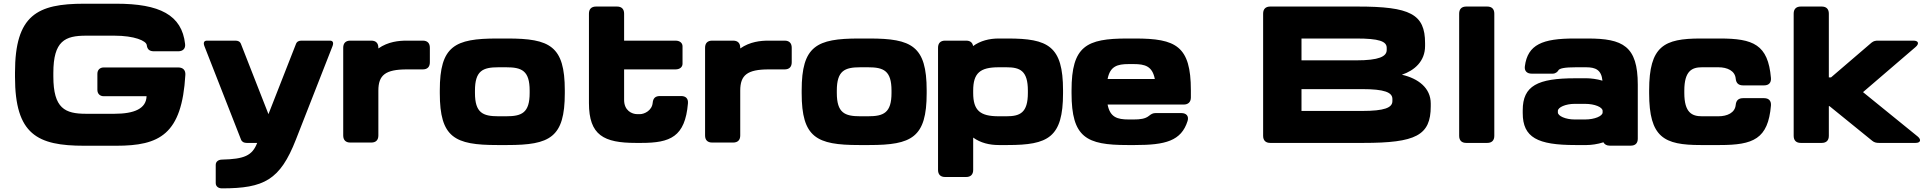

<svg xmlns="http://www.w3.org/2000/svg" viewBox="-20 -786 10581 1056"><path d="M443.4 15.6H619.1C857.4 15.6 980.5 -45.9 999.5 -374.5C1001 -400.9 985.8 -415 960.4 -415H550.8C529.3 -415 515.6 -401.4 515.6 -379.9V-292C515.6 -270.5 529.3 -256.8 550.8 -256.8H786.1C784.2 -189 719.7 -160.2 608.9 -160.2H453.6C337.9 -160.2 273.4 -189 273.4 -365.7V-384.8C273.4 -561.5 337.9 -589.8 453.6 -589.8H608.9C719.7 -589.8 784.2 -561.5 787.1 -538.1C790 -514.2 802.2 -503.9 827.1 -503.9H960C985.4 -503.9 1001 -518.1 998 -543.9C980.5 -704.1 857.4 -765.6 619.1 -765.6H443.4C185.5 -765.6 62.5 -704.1 62.5 -386.7V-363.3C62.5 -45.9 185.5 15.6 443.4 15.6Z M1200.7 250C1432.6 250 1520.5 204.1 1607.4 -18.1L1808.6 -531.7C1815.9 -550.3 1812 -562.5 1794.4 -562.5H1638.7C1624.5 -562.5 1613.3 -558.1 1607.9 -544.4L1456.5 -158.2L1305.2 -544.4C1299.8 -558.1 1288.6 -562.5 1274.4 -562.5H1118.7C1101.1 -562.5 1097.2 -550.3 1104.5 -531.7L1305.7 -18.1C1311 -4.9 1322.8 0 1336.9 0H1394.5C1367.2 70.8 1322.8 88.9 1200.7 91.8C1181.6 92.3 1166.5 102.1 1166.5 121.1V220.7C1166.5 239.7 1181.6 250 1200.7 250Z M1906.7 -2H2022C2047.4 -2 2061 -15.6 2061 -41V-287.6C2061 -372.6 2099.1 -404.3 2217.8 -404.3H2305.2C2330.6 -404.3 2344.2 -418 2344.2 -443.4V-523.4C2344.2 -548.8 2330.6 -562.5 2305.2 -562.5H2217.8C2173.8 -562.5 2114.7 -557.1 2061 -519.5V-523.4C2061 -548.8 2047.4 -562.5 2022 -562.5H1906.7C1881.3 -562.5 1867.7 -548.8 1867.7 -523.4V-41C1867.7 -15.6 1881.3 -2 1906.7 -2Z M2398.9 -289.1V-273.4C2398.9 -29.3 2481 11.7 2714.4 11.7H2771C3004.4 11.7 3086.4 -29.3 3086.4 -273.4V-289.1C3086.4 -533.2 3004.4 -574.2 2771 -574.2H2714.4C2481 -574.2 2398.9 -533.2 2398.9 -289.1ZM2592.3 -274.9V-287.6C2592.3 -397 2635.3 -416 2721.2 -416H2764.2C2850.1 -416 2893.1 -397 2893.1 -287.6V-274.9C2893.1 -165.5 2850.1 -146.5 2764.2 -146.5H2721.2C2635.3 -146.5 2592.3 -165.5 2592.3 -274.9Z M3477.5 0H3507.3C3666 0 3748 -32.7 3763.7 -217.3C3766.1 -244.1 3751.5 -257.8 3726.1 -257.8H3610.4C3585.4 -257.8 3572.3 -247.1 3569.8 -220.7C3565.9 -177.2 3522.9 -158.2 3500 -158.2H3484.9C3455.6 -158.2 3412.6 -177.7 3412.6 -236.3V-404.3H3694.8C3720.2 -404.3 3733.9 -418 3733.9 -435.5V-531.2C3733.9 -548.8 3720.2 -562.5 3694.8 -562.5H3412.6V-710.9C3412.6 -736.3 3398.9 -750 3373.5 -750H3258.3C3232.9 -750 3219.2 -736.3 3219.2 -710.9V-219.2C3219.2 -41.5 3301.3 0 3477.5 0Z M3897 -2H4012.2C4037.6 -2 4051.3 -15.6 4051.3 -41V-287.6C4051.3 -372.6 4089.4 -404.3 4208 -404.3H4295.4C4320.8 -404.3 4334.5 -418 4334.5 -443.4V-523.4C4334.5 -548.8 4320.8 -562.5 4295.4 -562.5H4208C4164.1 -562.5 4105 -557.1 4051.3 -519.5V-523.4C4051.3 -548.8 4037.6 -562.5 4012.2 -562.5H3897C3871.6 -562.5 3857.9 -548.8 3857.9 -523.4V-41C3857.9 -15.6 3871.6 -2 3897 -2Z M4389.2 -289.1V-273.4C4389.2 -29.3 4471.2 11.7 4704.6 11.7H4761.2C4994.6 11.7 5076.7 -29.3 5076.7 -273.4V-289.1C5076.7 -533.2 4994.6 -574.2 4761.2 -574.2H4704.6C4471.2 -574.2 4389.2 -533.2 4389.2 -289.1ZM4582.5 -274.9V-287.6C4582.5 -397 4625.5 -416 4711.4 -416H4754.4C4840.3 -416 4883.3 -397 4883.3 -287.6V-274.9C4883.3 -165.5 4840.3 -146.5 4754.4 -146.5H4711.4C4625.5 -146.5 4582.5 -165.5 4582.5 -274.9Z M5139.2 -523.4V148.4C5139.2 173.8 5152.8 187.5 5178.2 187.5H5293.5C5318.8 187.5 5332.5 173.8 5332.5 148.4V-29.3C5373 0 5422.4 11.7 5472.7 11.7H5522.5C5744.6 11.7 5826.7 -29.3 5826.7 -273.4V-289.1C5826.7 -533.2 5744.6 -574.2 5522.5 -574.2H5472.7C5421.9 -574.2 5372.1 -562 5332 -532.7C5328.6 -552.7 5315.4 -562.5 5293.5 -562.5H5178.2C5152.8 -562.5 5139.2 -548.8 5139.2 -523.4ZM5332.5 -274.9V-287.6C5332.5 -384.3 5370.6 -416 5472.7 -416H5515.6C5590.3 -416 5633.3 -397 5633.3 -287.6V-274.9C5633.3 -165.5 5590.3 -146.5 5515.6 -146.5H5472.7C5370.6 -146.5 5332.5 -178.2 5332.5 -274.9Z M6180.7 11.7H6222.7C6388.7 11.7 6477.1 -10.3 6511.7 -120.6C6520 -147.5 6504.9 -164.1 6477.5 -164.1H6335.4C6320.3 -164.1 6311 -158.2 6298.8 -148.4C6278.8 -132.3 6250.5 -128.9 6215.3 -128.9H6188C6125.5 -128.9 6085.4 -140.6 6071.8 -210.9H6489.7C6514.6 -210.9 6529.3 -224.1 6529.8 -249V-289.1C6529.8 -533.2 6447.8 -574.2 6222.7 -574.2H6180.7C5955.6 -574.2 5873.5 -533.2 5873.5 -289.1V-273.4C5873.5 -29.3 5955.6 11.7 6180.7 11.7ZM6331.5 -351.6H6071.8C6085.4 -421.9 6125.5 -433.6 6188 -433.6H6215.3C6277.8 -433.6 6317.9 -421.9 6331.5 -351.6Z M6966.3 0H7478C7767.1 0 7849.1 -41 7849.1 -201.2V-216.8C7849.1 -302.2 7780.3 -354.5 7690.4 -375C7759.3 -398.4 7817.9 -448.7 7817.9 -533.2V-548.8C7817.9 -709 7735.8 -750 7446.8 -750H6966.3C6940.9 -750 6927.2 -736.3 6927.2 -710.9V-39.1C6927.2 -13.7 6940.9 0 6966.3 0ZM7471.2 -175.8H7138.2V-295.9H7471.2C7595.2 -295.9 7638.2 -277.8 7638.2 -241.7V-230C7638.2 -193.8 7595.2 -175.8 7471.2 -175.8ZM7439.9 -454.1H7138.2V-574.2H7439.9C7564 -574.2 7606.9 -559.1 7606.9 -522.9V-511.2C7606.9 -475.1 7564 -454.1 7439.9 -454.1Z M8005.4 -710.9V-39.1C8005.4 -13.7 8019 0 8044.4 0H8159.7C8185.1 0 8198.7 -13.7 8198.7 -39.1V-710.9C8198.7 -736.3 8185.1 -750 8159.7 -750H8044.4C8019 -750 8005.4 -736.3 8005.4 -710.9Z M8833.5 15.1H8948.7C8974.1 15.1 8987.8 2 8987.8 -23.4V-320.3C8987.8 -533.2 8905.8 -574.2 8711.9 -574.2H8639.6C8464.4 -574.2 8382.3 -541.5 8366.7 -421.4C8363.3 -395.5 8378.4 -380.9 8404.3 -380.9H8520C8537.1 -380.9 8548.3 -393.6 8550.3 -397.9C8555.7 -410.2 8585.4 -416 8647.9 -416H8703.6C8755.4 -416 8787.6 -401.9 8793.5 -342.3C8762.7 -351.6 8727.5 -355.5 8707.5 -355.5H8644C8437 -355.5 8355 -314.5 8355 -179.7V-164.1C8355 -29.3 8437 11.7 8644 11.7H8707.5C8730.5 11.7 8766.6 7.3 8798.8 -3.4C8804.7 8.3 8816.9 15.1 8833.5 15.1ZM8697.8 -128.9H8640.1C8591.3 -128.9 8548.3 -147.9 8548.3 -167.5V-176.3C8548.3 -195.8 8591.3 -214.8 8640.1 -214.8H8697.8C8751.5 -214.8 8794.4 -196.3 8794.4 -176.3V-167.5C8794.4 -147.9 8751.5 -128.9 8697.8 -128.9Z M9333.5 11.7H9439C9622.6 11.7 9704.6 -21 9720.2 -205.6C9722.2 -231.4 9708.5 -246.1 9682.6 -246.1H9566.9C9542.5 -246.1 9528.8 -234.4 9526.4 -209C9522.5 -165.5 9479.5 -146.5 9431.6 -146.5H9340.8C9286.6 -146.5 9243.7 -165.5 9243.7 -274.9V-287.6C9243.7 -397 9286.6 -416 9340.8 -416H9431.6C9479.5 -416 9522.5 -397 9526.4 -353.5C9528.8 -328.1 9542.5 -316.4 9566.9 -316.4H9682.6C9708.5 -316.4 9722.2 -331.1 9720.2 -356.9C9704.6 -541.5 9622.6 -574.2 9439 -574.2H9333.5C9132.3 -574.2 9050.3 -533.2 9050.3 -289.1V-273.4C9050.3 -29.3 9132.3 11.7 9333.5 11.7Z M10314.5 0H10515.6C10543.9 0 10548.3 -18.1 10526.9 -35.6L10226.6 -279.3L10515.1 -526.9C10537.1 -545.4 10532.2 -562.5 10503.9 -562.5H10310.1C10295.9 -562.5 10285.2 -561 10273.4 -551.3L10050.8 -360.4H10038.6V-710.9C10038.6 -736.3 10024.9 -750 9999.5 -750H9884.3C9858.9 -750 9845.2 -736.3 9845.2 -710.9V-39.1C9845.2 -13.7 9858.9 0 9884.3 0H9999.5C10024.9 0 10038.6 -13.7 10038.6 -39.1V-202.1H10042.5L10277.8 -11.2C10288.6 -2.4 10300.3 0 10314.5 0Z"/></svg>

Font: Gyrotrope Black
Style: Regular
Weight: 900
Designer: David Moles
Version: Version 1.003;Glyphs 3.3.1 (3343)